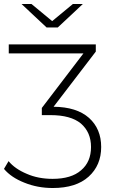

<svg xmlns="http://www.w3.org/2000/svg" viewBox="-44 -745 567 964"><path d="M225 -209Q341 -208 403 -153Q464 -98 464 -7Q464 85 401 142Q338 199 221 199Q144 199 78 172Q12 146 -24 103L-1 64Q31 103 91 128Q148 153 220 153Q314 153 363 110Q413 68 413 -7Q413 -81 362 -125Q311 -167 210 -167H166V-203L375 -477H0V-522H437V-486ZM322 -725H372L246 -607H190L64 -725H114L218 -639Z"/></svg>

Font: Montserrat Light Alt1
Style: Light
Weight: 500
Designer: Differentunic
Foundry: Julieta Ulanovsky
Version: 0.1